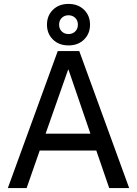

<svg xmlns="http://www.w3.org/2000/svg" viewBox="-20 -961 700 981"><path d="M275 -700H385L640 0H538L472 -192H183L116 0H20ZM442 -278 330 -605H328L213 -278ZM330 -729Q281 -729 250.5 -759Q220 -789 220 -835Q220 -881 250.5 -911Q281 -941 330 -941Q379 -941 409.5 -911Q440 -881 440 -835Q440 -789 409.5 -759Q379 -729 330 -729ZM330 -787Q351 -787 364.5 -800.5Q378 -814 378 -835Q378 -856 364.5 -869.5Q351 -883 330 -883Q309 -883 295.5 -869.5Q282 -856 282 -835Q282 -814 295.5 -800.5Q309 -787 330 -787Z"/></svg>

Font: PT Root UI Medium
Style: Regular
Weight: 500
Designer: Vitaly Kuzmin
Foundry: ParaType Ltd.
Version: Version 2.001G